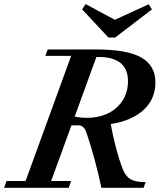

<svg xmlns="http://www.w3.org/2000/svg" viewBox="-43 -900 798 920"><path d="M476.6 -720.2 350.6 -855 367.2 -880.4 507.3 -805.2 669.4 -879.4 685.1 -855 508.8 -720.2ZM-23.4 0 -11.7 -32.7H79.6L297.9 -632.3H174.3L185.5 -663.1H416Q566.4 -663.1 634 -624.5Q701.7 -585.9 701.7 -504.9Q701.7 -425.8 645.3 -373.5Q588.9 -321.3 487.8 -305.7Q496.6 -252.9 512.7 -192.1Q528.8 -131.3 544.9 -90.8Q558.6 -55.2 582.3 -41.3Q606 -27.3 654.8 -27.3L645 0H442.9Q413.6 -140.1 370.1 -267.6Q365.2 -282.2 355.5 -290.8Q345.7 -299.3 334.5 -299.3H299.3L202.1 -32.7H297.9L286.1 0ZM428.7 -627H418.9L314.9 -341.3Q342.8 -335.4 375 -335.4Q428.2 -335.4 472.2 -355.7Q516.1 -376 543.2 -416.5Q570.3 -457 570.3 -510.7Q570.3 -627 428.7 -627Z"/></svg>

Font: Elstob 10pt SemiBold
Style: Italic
Weight: 600
Italic angle: -20°
Designer: Peter S. Baker
Version: Version 1.015